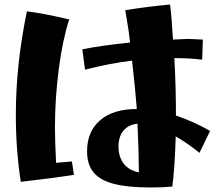

<svg xmlns="http://www.w3.org/2000/svg" viewBox="-20 -806 979 849"><path d="M365 -137Q365 -225 423 -274.5Q481 -324 585 -324Q578 -414 564 -538Q461 -525 356 -498L344 -588Q429 -605 555 -618Q551 -663 534 -761Q633 -777 732 -786Q740 -722 745 -631L812 -634L877 -631L874 -542Q822 -549 751 -549Q758 -423 758 -295Q840 -267 909 -227L862 -130Q815 -169 757 -203Q753 -65 742 19Q701 23 647 23Q545 23 483.5 7Q422 -9 393.5 -44Q365 -79 365 -137ZM50 -298Q50 -520 99 -756Q177 -746 286 -720Q257 -631 240 -501.5Q223 -372 223 -241Q223 -183 228 -86L298 -92L307 -33Q212 -18 72 -2Q50 -143 50 -298ZM588 -259Q548 -255 526 -228.5Q504 -202 504 -158Q504 -112 527.5 -82Q551 -52 594 -44Q594 -123 588 -259Z"/></svg>

Font: Otomanopee One
Style: Regular
Weight: 400
Designer: Das Ende der Wildnis
Foundry: Gutenberg Labo
Version: Version 3.005